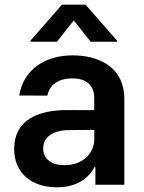

<svg xmlns="http://www.w3.org/2000/svg" viewBox="-20 -789 615 820"><path d="M223 11C308.6 11 359.7 -29.1 383.2 -74.9H387.4V0H511V-365.1C511 -509.2 393.5 -552.6 289.4 -552.6C174.7 -552.6 80.3 -493.6 62.1 -381L182.5 -380.7C191.1 -426.5 227.3 -454.2 290.1 -454.2C349.8 -454.2 382.5 -423.7 382.5 -370V-318.5L268.1 -318.9C141 -319.2 40.5 -275.9 40.5 -153.1C40.5 -45.8 119 11 223 11ZM110.4 -610.8H223L295.1 -701.7L367.2 -610.8H479.8V-615.8L345.2 -769.2H244.7L110.4 -615.8ZM164.4 -155.2C164.4 -204.5 206.7 -232.6 273.4 -233.3L382.8 -234.4V-195.7C382.8 -134.9 333.8 -83.5 256.4 -83.5C202.8 -83.5 164.4 -108 164.4 -155.2Z"/></svg>

Font: Margiela Sans Semi Bold
Style: Regular
Weight: 600
Designer: Stefan Endress, Andreas Faust
Version: Version 1.100;FEAKit 1.0